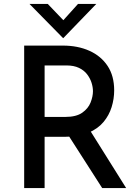

<svg xmlns="http://www.w3.org/2000/svg" viewBox="-20 -957 704 977"><path d="M300 -725Q376 -725 435 -698.5Q494 -672 527.5 -621.5Q561 -571 561 -497Q561 -454 548 -412Q535 -370 506.5 -336Q478 -302 430.5 -281.5Q383 -261 314 -261H207V0H103V-725ZM312 -362Q368 -362 398.5 -383.5Q429 -405 441 -435.5Q453 -466 453 -493Q453 -513 446 -535.5Q439 -558 423.5 -578.5Q408 -599 382 -611.5Q356 -624 318 -624H207V-362ZM434 -300 622 0H500L309 -298ZM223 -937 314 -842 285 -835 377 -937H470L302 -763H301L130 -937Z"/></svg>

Font: Reem Kufi Fun
Style: Regular
Weight: 400
Designer: Khaled Hosny
Version: Version 1.005